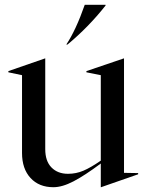

<svg xmlns="http://www.w3.org/2000/svg" viewBox="-20 -767 612 802"><path d="M72 -128V-453L15 -465V-470L168 -523H169V-144Q169 -94 195 -67.5Q221 -41 264 -41Q298 -41 328.5 -54Q359 -67 401 -96V-453L341 -465V-470L497 -523H498V-45L557 -44V-39L402 15H401V-84Q334 -34 287 -9.5Q240 15 203 15Q143 15 107.5 -23.5Q72 -62 72 -128ZM334 -747H421V-744Q350 -654 262 -581H257Q297 -641 334 -747Z"/></svg>

Font: Nyght Serif
Style: Regular
Weight: 400
Designer: Maksym Kobuzan
Version: Version 0.410;July 4, 2025;FontCreator 15.0.0.2958 64-bit